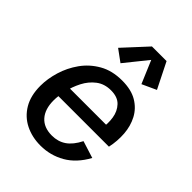

<svg xmlns="http://www.w3.org/2000/svg" viewBox="-225 -893 1020 1020"><g transform="rotate(45 285.0 -383.0)"><path d="M262.7 12.2Q199.2 12.2 148.2 -13.2Q97.2 -38.6 67.4 -88.6Q37.6 -138.7 37.6 -212.4Q37.6 -265.1 54.7 -322Q71.8 -378.9 106.9 -428.2Q142.1 -477.5 196.3 -508.5Q250.5 -539.6 325.2 -539.6Q394 -539.6 438 -513.4Q481.9 -487.3 504.9 -443.8Q527.8 -400.4 531.7 -347.7Q535.6 -294.9 523.9 -241.2H107.9L122.1 -313H452.6L426.8 -283.2Q435.1 -324.2 428.7 -365Q422.4 -405.8 396.5 -433.3Q370.6 -460.9 320.3 -460.9Q271.5 -460.9 237.3 -434.8Q203.1 -408.7 182.1 -367.9Q161.1 -327.1 151.6 -283.9Q142.1 -240.7 142.1 -207Q142.1 -141.6 174.6 -105Q207 -68.4 267.6 -68.4Q313.5 -68.4 347.7 -91.8Q381.8 -115.2 407.7 -166.5L503.9 -136.2Q461.9 -59.6 399.2 -23.7Q336.4 12.2 262.7 12.2ZM253.9 -598.1 187 -647 309.1 -779.3H418.9L491.2 -634.8L411.1 -598.1L356.9 -726.1Z"/></g></svg>

Font: Schibsted Grotesk Medium
Style: Italic
Weight: 500
Italic angle: -12°
Designer: Bakken & Baeck AS, Henrik Kongsvoll
Foundry: Schibsted ASA
Version: Version 1.100;gftools[0.9.25]